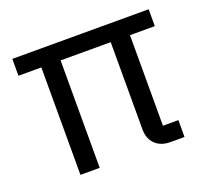

<svg xmlns="http://www.w3.org/2000/svg" viewBox="-95 -632 812 749"><g transform="rotate(-20 311.0 -258.0)"><path d="M487 -446H590V-516H24V-446H119V0H199V-446H407V-82C407 -36 437 0 492 0H551V-70H487Z"/></g></svg>

Font: IBM Plex Devanagari
Style: Regular
Weight: 400
Designer: Mike Abbink, Paul van der Laan, Pieter van Rosmalen, Erin McLaughlin
Foundry: Bold Monday
Version: Version 1.0